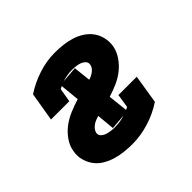

<svg xmlns="http://www.w3.org/2000/svg" viewBox="-130 -690 860 860"><g transform="rotate(-45 300.0 -260.0)"><path d="M263 8Q236 8 210 5Q184 2 159.5 -5.5Q135 -13 113.5 -26Q92 -39 77.5 -58.5Q63 -78 56 -103.5Q49 -129 54 -156Q58 -185 76.5 -211.5Q95 -238 120 -256.5Q145 -275 174 -287Q203 -299 232 -308L223 -400Q220 -398 216.5 -396.5Q213 -395 210 -393L199 -328H83L106 -465Q152 -495 203.5 -511.5Q255 -528 306 -528Q333 -528 359 -525Q385 -522 409 -514.5Q433 -507 454 -493.5Q475 -480 489.5 -460.5Q504 -441 510 -416Q516 -391 512 -364Q507 -336 490 -310.5Q473 -285 449 -266Q425 -247 397.5 -235Q370 -223 341 -214L351 -121Q354 -122 357 -123.5Q360 -125 364 -127L374 -192H490L468 -55Q421 -24 368 -8Q315 8 263 8ZM330 -333Q338 -335 346 -339Q354 -343 361.5 -348.5Q369 -354 374.5 -361.5Q380 -369 381 -378Q383 -391 374.5 -399.5Q366 -408 355 -412Q344 -416 331.5 -417.5Q319 -419 306 -419Q291 -419 275.5 -416.5Q260 -414 245 -409L321 -415ZM263 -101Q278 -101 294 -103.5Q310 -106 325 -111L252 -105L244 -190Q235 -187 225.5 -183.5Q216 -180 207.5 -174Q199 -168 192.5 -160Q186 -152 184 -142Q182 -129 191 -120.5Q200 -112 212 -108Q224 -104 237 -102.5Q250 -101 263 -101Z"/></g></svg>

Font: Iosevka HT Extrabold Extended
Style: Italic
Weight: 800
Width: 7
Italic angle: -9°
Monospace: yes
Designer: Belleve Invis
Foundry: Belleve Invis
Version: Version 32.3.0; ttfautohint (v1.8.4)